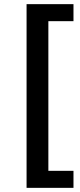

<svg xmlns="http://www.w3.org/2000/svg" viewBox="-20 -725 387 925"><path d="M108 180V-705H334V-623H213V98H334V180Z"/></svg>

Font: Nunito Sans 9pt SemiBold
Style: Regular
Weight: 600
Version: Version 3.101;gftools[0.9.27]